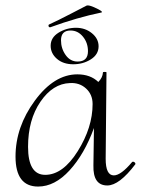

<svg xmlns="http://www.w3.org/2000/svg" viewBox="-20 -672 517 705"><path d="M165 -572Q162 -571 160 -573Q158 -575 158 -578Q158 -581 160 -582Q191 -596 241 -622Q291 -648 297 -651Q306 -656 341 -638Q360 -628 352 -626Q264 -608 165 -572ZM166 -504Q166 -534 195 -552Q224 -570 259 -570Q293 -570 317.5 -550Q342 -530 342 -502Q342 -472 313.5 -454Q285 -436 249 -436Q212 -436 189 -456Q166 -476 166 -504ZM303 -484Q303 -515 284.5 -537.5Q266 -560 239 -560Q204 -560 204 -524Q204 -494 221 -470Q238 -446 265 -446Q303 -446 303 -484ZM465 -77Q467 -79 470.5 -78Q474 -77 476 -74Q478 -71 477 -69Q418 9 374 9Q321 9 323 -65L325 -202Q290 -106 235.5 -46.5Q181 13 120 13Q37 13 37 -97Q37 -206 108 -302.5Q179 -399 264 -399Q312 -399 341 -371Q357 -387 358 -406Q358 -408 364.5 -408Q371 -408 371 -406L368 -89Q368 -28 398 -28Q424 -28 465 -77ZM146 -30Q211 -30 265.5 -117Q320 -204 320 -290Q320 -325 296 -347Q272 -369 237 -367Q174 -365 128.5 -298.5Q83 -232 83 -133Q83 -30 146 -30Z"/></svg>

Font: Cormorant Upright Light
Style: Regular
Weight: 300
Designer: Christian Thalmann (Catharsis Fonts)
Foundry: Catharsis Fonts
Version: Version 3.302;PS 003.302;hotconv 1.0.88;makeotf.lib2.5.64775